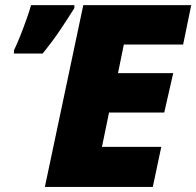

<svg xmlns="http://www.w3.org/2000/svg" viewBox="-20 -734 771 754"><path d="M156.2 0 307.1 -713.9H731L699.2 -559.1H466.3L443.4 -446.8H660.2L625 -292H408.2L380.4 -157.2H613.3L580.1 0ZM34.7 -523.9V-536.1Q45.9 -559.1 58.6 -590.8Q71.3 -622.6 83 -655.3Q94.7 -688 102.1 -713.9H272V-702.1Q244.1 -657.7 215.8 -615.5Q187.5 -573.2 147.9 -523.9Z"/></svg>

Font: Open Sans ExtraBold
Style: Italic
Weight: 800
Italic angle: -12°
Designer: Monotype Design Team
Foundry: Monotype Imaging Inc.
Version: Version 3.000; ttfautohint (v1.8.4)